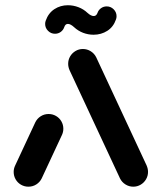

<svg xmlns="http://www.w3.org/2000/svg" viewBox="-20 -703 609 723"><path d="M87 0Q71.9 0 59.1 -7.4Q46.3 -14.8 38.9 -27.6Q31.5 -40.4 31.5 -55.6Q31.5 -68.5 37.4 -80.4L113 -242.6Q120 -256.7 133.3 -265.2Q146.7 -273.7 163 -273.7Q178.1 -273.7 190.9 -266.3Q203.7 -258.9 211.1 -246.1Q218.5 -233.3 218.5 -218.1Q218.5 -205.2 212.6 -193.3L137 -31.1Q130 -17 116.7 -8.5Q103.3 0 87 0ZM537.4 -55.6Q537.4 -40.7 530 -28Q522.6 -15.2 509.8 -7.6Q497 0 481.9 0Q465.9 0 452.4 -8.5Q438.9 -17 431.9 -31.1L242.2 -438.1Q236.7 -450.4 236.7 -463Q236.7 -477.8 244.1 -490.6Q251.5 -503.3 264.3 -510.9Q277 -518.5 292.2 -518.5Q308.1 -518.5 321.7 -510Q335.2 -501.5 342.2 -487.4L531.9 -80.4Q537.4 -68.1 537.4 -55.6ZM381.9 -678.9Q397 -678.9 408 -668Q418.9 -657 418.9 -641.9Q418.9 -635.2 416.7 -629.6Q407 -601.5 384.1 -586.9Q361.1 -572.2 332.2 -572.2Q312.2 -572.2 293.1 -579.4Q274.1 -586.7 259.3 -600.4Q245.6 -613 235.6 -613Q225.9 -613 221.9 -600.7Q218.1 -589.6 208.7 -582.8Q199.3 -575.9 187 -575.9Q171.9 -575.9 160.9 -586.9Q150 -597.8 150 -613Q150 -619.6 152.2 -625.2Q162.2 -653.7 184.8 -668.5Q207.4 -683.3 235.6 -683.3Q255.9 -683.3 275.4 -675.9Q294.8 -668.5 309.6 -654.4Q322.6 -642.6 333 -642.6Q342.6 -642.6 347 -654.1Q350.7 -665.2 360.2 -672Q369.6 -678.9 381.9 -678.9Z"/></svg>

Font: 26F Galaxy Sans Black
Style: Regular
Weight: 900
Designer: C₂₉H₂₅N₃O₅
Version: Version 1.100